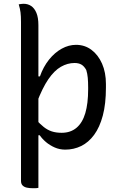

<svg xmlns="http://www.w3.org/2000/svg" viewBox="-20 -780 640 1015"><path d="M79 -757Q84 -758 88 -758.5Q92 -759 96.5 -759.5Q101 -760 105 -760Q127 -760 144.5 -748.5Q162 -737 172.5 -712Q183 -687 183 -647Q183 -582 183 -495Q183 -408 183 -311.5Q183 -215 183 -118.5Q183 -22 183 63.5Q183 149 183 213Q179 214 174 214.5Q169 215 164 215Q159 215 153 215Q136 215 122 212Q108 209 99.5 200.5Q91 192 91 176Q91 114 91 42.5Q91 -29 91 -106Q91 -183 91 -261Q91 -339 91 -412.5Q91 -486 91 -550.5Q91 -615 91 -664Q91 -695 88.5 -714.5Q86 -734 79 -757ZM382 -543Q428 -543 463.5 -516.5Q499 -490 519.5 -443.5Q540 -397 540 -336V-317Q540 -231 523.5 -169Q507 -107 477.5 -67Q448 -27 409 -8Q370 11 325 11Q295 11 269 -0.5Q243 -12 223 -29Q203 -46 190 -65H172V-146Q192 -124 211.5 -108.5Q231 -93 253.5 -85.5Q276 -78 306 -78Q353 -78 384.5 -104.5Q416 -131 431 -182Q446 -233 446 -308V-318Q446 -346 444 -368.5Q442 -391 436 -410Q425 -430 410.5 -438.5Q396 -447 374 -447Q337 -447 302 -427Q267 -407 235.5 -361Q204 -315 174 -236V-376H191Q209 -427 239 -464.5Q269 -502 306 -522.5Q343 -543 382 -543Z"/></svg>

Font: Recursive Casual
Style: Regular
Weight: 400
Version: Version 1.047